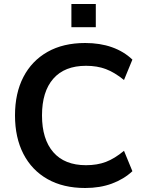

<svg xmlns="http://www.w3.org/2000/svg" viewBox="-20 -930 725 960"><path d="M406 10Q296 10 217.5 -34.5Q139 -79 97 -160.5Q55 -242 55 -353Q55 -464 97 -545Q139 -626 217.5 -670.5Q296 -715 406 -715Q480 -715 539.5 -694Q599 -673 642 -632L600 -530Q553 -568 509.5 -584.5Q466 -601 410 -601Q303 -601 246.5 -536.5Q190 -472 190 -353Q190 -234 246.5 -169Q303 -104 410 -104Q466 -104 509.5 -120.5Q553 -137 600 -176L642 -74Q599 -34 539.5 -12Q480 10 406 10ZM337 -794V-910H459V-794Z"/></svg>

Font: Mulish ExtraLight
Style: Regular
Weight: 200
Designer: Vernon Adams
Foundry: Vernon Adams
Version: Version 3.603